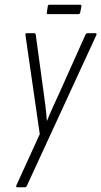

<svg xmlns="http://www.w3.org/2000/svg" viewBox="-20 -796 430 816"><path d="M53 0Q51 0 49.5 -1.5Q48 -3 49 -7L149 -226L88 -648Q87 -655 93 -655H125Q131 -655 132 -648L166 -399Q170 -371 173.5 -342Q177 -313 179 -283H180Q192 -313 205 -341.5Q218 -370 231 -398L343 -648Q346 -655 352 -655H385Q388 -655 389.5 -653.5Q391 -652 390 -648L94 -6Q91 0 87 0ZM183 -736Q177 -736 179 -743L183 -769Q184 -776 190 -776H320Q327 -776 326 -769L321 -743Q319 -736 314 -736Z"/></svg>

Font: Sofia Sans Extra Condensed Light
Style: Italic
Weight: 300
Italic angle: -9°
Version: Version 4.100